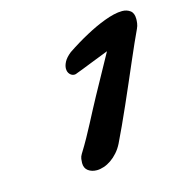

<svg xmlns="http://www.w3.org/2000/svg" viewBox="-75 -496 538 575"><g transform="rotate(-15 194.0 -208.5)"><path d="M126 -47.4Q139.6 -69.3 150.9 -89.6Q162.1 -109.9 172.1 -128.9Q182.1 -147.9 191.7 -166.3Q201.2 -184.6 211.4 -203.1L278.3 -324.7Q272 -322.3 257.1 -316.4Q242.2 -310.5 225.3 -304Q208.5 -297.4 193.6 -291.5Q178.7 -285.6 172.9 -283.7Q171.4 -282.7 169.2 -282.5Q167 -282.2 166 -282.2Q158.2 -282.2 152.1 -288.8Q146 -295.4 146 -306.2Q146 -315.4 151.9 -326.7Q157.7 -337.9 172.9 -350.1Q205.6 -372.1 238.3 -389.6Q252 -397 267.1 -404.1Q282.2 -411.1 297.1 -416.7Q312 -422.4 326.4 -425.8Q340.8 -429.2 353 -429.2Q367.2 -429.2 377.7 -421.6Q388.2 -414.1 388.2 -395.5Q388.2 -389.6 387.2 -382.1Q386.2 -374.5 382.3 -366.2Q375 -351.1 364.5 -327.4Q354 -303.7 341.8 -275.6Q329.6 -247.6 316.2 -216.3Q302.7 -185.1 289.3 -154.8Q275.9 -124.5 263.2 -96.9Q250.5 -69.3 240.2 -48.3Q232.9 -33.7 222.9 -22.5Q212.9 -11.2 201.9 -3.7Q190.9 3.9 179.2 7.8Q167.5 11.7 157.2 11.7Q141.6 11.7 130.6 3.7Q119.6 -4.4 119.6 -20.5Q119.6 -25.9 120.6 -33.2Q121.6 -40.5 126 -47.4Z"/></g></svg>

Font: Damion
Style: Regular
Weight: 400
Foundry: vernon adams
Version: Version 1.000